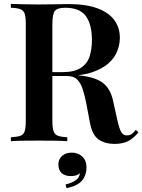

<svg xmlns="http://www.w3.org/2000/svg" viewBox="-20 -728 734 990"><path d="M36 -708Q61 -707 100 -706Q139 -705 178 -705Q227 -705 271 -706Q315 -707 333 -707Q423 -707 481.5 -685.5Q540 -664 569 -625Q598 -586 598 -533Q598 -500 585 -465.5Q572 -431 540 -402Q508 -373 452.5 -354.5Q397 -336 311 -336H215V-356H301Q364 -356 397.5 -378.5Q431 -401 442.5 -438.5Q454 -476 454 -522Q454 -601 423 -644.5Q392 -688 316 -688Q275 -688 262.5 -671Q250 -654 250 -602V-106Q250 -70 256 -52Q262 -34 278.5 -28Q295 -22 327 -20V0Q302 -2 263 -2.5Q224 -3 184 -3Q139 -3 100 -2.5Q61 -2 36 0V-20Q69 -22 85.5 -28Q102 -34 107.5 -52Q113 -70 113 -106V-602Q113 -639 107.5 -656.5Q102 -674 85.5 -680.5Q69 -687 36 -688ZM215 -353Q262 -351 293.5 -348.5Q325 -346 347.5 -344Q370 -342 388 -339Q471 -331 510.5 -300.5Q550 -270 563 -208L586 -105Q595 -64 605.5 -46.5Q616 -29 636 -30Q650 -30 660 -37.5Q670 -45 680 -58L694 -46Q669 -15 641 -0.5Q613 14 570 14Q522 14 489 -8.5Q456 -31 444 -94L425 -194Q417 -236 406.5 -268Q396 -300 378 -318Q360 -336 325 -336H217ZM350 59Q383 59 404.5 79.5Q426 100 426 134Q426 176 402.5 203.5Q379 231 323 242L318 223Q349 216 369.5 202Q390 188 392 165Q385 172 373.5 176Q362 180 346 180Q316 180 298.5 165Q281 150 281 120Q281 93 300 76Q319 59 350 59Z"/></svg>

Font: Playfair Display SemiBold
Style: Regular
Weight: 600
Designer: Claus Eggers Sørensen
Foundry: Claus Eggers Sørensen
Version: Version 1.203